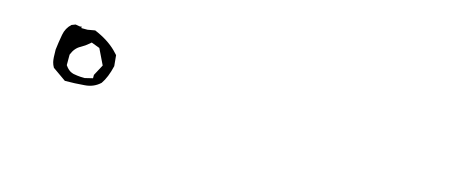

<svg xmlns="http://www.w3.org/2000/svg" viewBox="-24 -909 1048 431"><g transform="rotate(15 500.0 -693.0)"><path d="M145 -752.4H130.9L129.9 -756.3L127.4 -754.9L116.2 -756.8L107.4 -753.4Q95.7 -742.7 92.8 -726.6Q89.4 -708 87.4 -690.9Q87.4 -669.9 89.4 -662.1Q90.8 -656.2 94.2 -650.4L125.5 -628.4Q148.4 -628.4 170.9 -630.4Q191.9 -631.8 206.5 -645.5Q217.8 -661.6 224.1 -689L221.7 -713.9L213.4 -722.7Q193.8 -742.2 162.1 -755.4ZM166 -646Q155.8 -646 149.2 -647Q142.6 -647.9 140.4 -648.4Q138.2 -648.9 136.5 -649.7Q134.8 -650.4 132.8 -651.4Q126.5 -655.3 122.1 -661.6L120.6 -663.6V-688Q127 -704.6 140.1 -711.4Q149.9 -716.8 158.2 -724.1L161.6 -727.1L181.2 -719.7L198.7 -683.6L185.1 -658.2V-650.4L167 -646Z"/></g></svg>

Font: Bakudai
Style: ExtraLight
Weight: 200
Version: Version 1.48